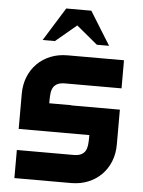

<svg xmlns="http://www.w3.org/2000/svg" viewBox="-58 -907 708 953"><g transform="rotate(5 296.0 -430.5)"><path d="M300 -384H542V-210Q542 -164 526.5 -125.5Q511 -87 483 -59Q455 -31 416.5 -15.5Q378 0 332 0H50V-140H332Q356 -140 370 -147Q384 -154 391 -166Q398 -178 400 -195Q402 -212 402 -232V-245H50V-420Q50 -466 65.5 -504.5Q81 -543 109 -571Q137 -599 175.5 -614.5Q214 -630 260 -630H541V-490H260Q236 -490 222 -483Q208 -476 201 -464Q194 -452 192 -435Q190 -418 190 -398V-385H300ZM233 -861H358L461 -695H400L295 -782L191 -695H130Z"/></g></svg>

Font: CAT North
Style: Regular
Weight: 400
Designer: Peter Wiegel
Foundry: Peter Wiegel
Version: Version 1.000